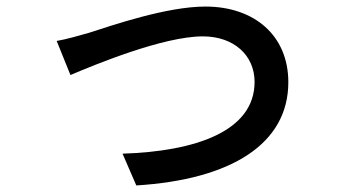

<svg xmlns="http://www.w3.org/2000/svg" viewBox="-20 -535 1040 586"><path d="M153 -410 195 -306C268 -337 478 -424 599 -424C694 -424 757 -366 757 -285C757 -134 576 -73 354 -66L396 31C686 13 860 -96 860 -284C860 -427 756 -515 607 -515C488 -515 321 -457 252 -435C221 -426 182 -415 153 -410Z"/></svg>

Font: Noto Sans CJK SC Medium
Style: Regular
Weight: 500
Designer: Ryoko NISHIZUKA 西塚涼子 (kana, bopomofo & ideographs); Paul D. Hunt (Latin, Greek & Cyrillic); Sandoll Communications 산돌커뮤니
Foundry: Adobe
Version: Version 2.004;hotconv 1.0.118;makeotfexe 2.5.65603